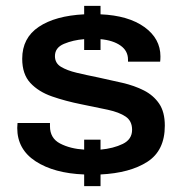

<svg xmlns="http://www.w3.org/2000/svg" viewBox="-20 -666 625 657"><path d="M268 -29V-69Q165 -73 102 -114Q39 -155 39 -228Q39 -233 39.5 -237Q40 -241 40 -245H151Q151 -242 151 -239.5Q151 -237 151 -234Q151 -193 185.5 -175Q220 -157 268 -154V-188H324V-154Q368 -158 400 -173.5Q432 -189 432 -222Q432 -252 410 -267Q388 -282 348.5 -290.5Q309 -299 259 -309Q204 -320 158 -336Q112 -352 84 -382Q56 -412 56 -465Q56 -536 112.5 -574Q169 -612 268 -617V-646H324V-617Q419 -613 474 -573.5Q529 -534 529 -473Q529 -462 528 -455H418V-462Q418 -492 392.5 -510Q367 -528 324 -532V-495H268V-532Q230 -529 199 -516Q168 -503 168 -474Q168 -450 188.5 -437.5Q209 -425 242.5 -417Q276 -409 316 -401Q358 -392 399 -382.5Q440 -373 472.5 -356.5Q505 -340 524.5 -311.5Q544 -283 544 -236Q544 -151 484.5 -112.5Q425 -74 324 -69V-29Z"/></svg>

Font: Archivo SemiExpanded Medium
Style: Regular
Weight: 500
Width: 6
Designer: Hector Gatti
Foundry: Omnibus-Type
Version: Version 2.001; ttfautohint (v1.8.3)